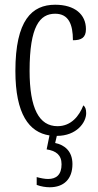

<svg xmlns="http://www.w3.org/2000/svg" viewBox="-20 -564 414 811"><path d="M190 227C249 227 286 193 286 129C286 75 253 48 213 40L220 10C304 10 344 -47 344 -86C344 -103 340 -113 332 -119C315 -75 281 -31 223 -31C145 -31 105 -106 105 -265C105 -453 148 -506 213 -506C270 -506 288 -461 288 -394C324 -394 343 -405 343 -441C343 -503 296 -544 213 -544C115 -544 45 -479 45 -264C45 -82 103 -5 189 8L177 67C216 73 240 90 240 130C240 174 218 192 183 192C170 192 153 189 135 184V217C153 224 174 227 190 227Z"/></svg>

Font: Noto Serif Devanagari ExtraCondensed Light
Style: Regular
Weight: 300
Width: 2
Designer: Universal Thirst, Indian Type Foundry and the Monotype Design Team
Foundry: Monotype Imaging Inc.
Version: Version 2.004